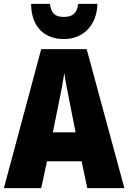

<svg xmlns="http://www.w3.org/2000/svg" viewBox="-20 -1034 660 988"><path d="M481 -1014H382C377 -963 350 -947 309 -947C264 -947 244 -964 237 -1014H140C141 -897 207 -833 309 -833C408 -833 479 -904 481 -1014ZM429 -66H620L426 -781H192L0 -66H192L222 -204H400ZM340 -500 369 -353H252L282 -502C293 -553 305 -617 311 -658C317 -615 330 -549 340 -500Z"/></svg>

Font: Noto Sans Malayalam UI Condensed Black
Style: Regular
Weight: 900
Width: 3
Designer: Jelle Bosma - Monotype Design Team
Foundry: Monotype Imaging Inc.
Version: Version 2.104